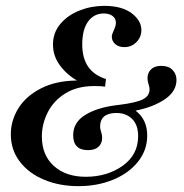

<svg xmlns="http://www.w3.org/2000/svg" viewBox="-20 -627 630 656"><path d="M17 -168Q17 -215 42.5 -256.5Q68 -298 119 -324.5Q170 -351 243 -352Q208 -372 184.5 -404Q161 -436 161 -475Q161 -515 186 -545Q211 -575 251.5 -591Q292 -607 336 -607Q396 -607 429.5 -582Q463 -557 463 -524Q463 -500 446 -483Q429 -466 405 -466Q385 -466 373.5 -476.5Q362 -487 362 -502Q362 -509 369 -524Q376 -539 376 -549Q376 -564 364.5 -572.5Q353 -581 335 -581Q301 -581 281 -553.5Q261 -526 261 -475Q261 -429 281 -399.5Q301 -370 342 -357L339 -331Q326 -333 302 -333Q244 -333 203.5 -308Q163 -283 143 -243Q123 -203 123 -161Q123 -97 164 -60Q205 -23 273 -23Q346 -23 399 -60.5Q452 -98 452 -162Q452 -200 431.5 -220.5Q411 -241 378 -241Q322 -241 322 -194Q322 -187 325.5 -176.5Q329 -166 329 -156Q329 -137 316.5 -125.5Q304 -114 281 -114Q230 -114 230 -165Q230 -209 271.5 -234.5Q313 -260 381 -268L389 -269Q445 -276 468 -287.5Q491 -299 491 -322Q491 -329 487.5 -339.5Q484 -350 484 -360Q484 -378 496 -390Q508 -402 531 -402Q556 -402 569.5 -388Q583 -374 583 -354Q583 -315 543.5 -288Q504 -261 443 -249Q483 -219 483 -164Q483 -114 451.5 -74.5Q420 -35 366.5 -13Q313 9 248 9Q183 9 130.5 -13Q78 -35 47.5 -75Q17 -115 17 -168Z"/></svg>

Font: Unna Medium
Style: Italic
Weight: 500
Italic angle: -8.05°
Designer: Jorge de Buen Unna
Foundry: Omnibus-Type
Version: Version 2.008